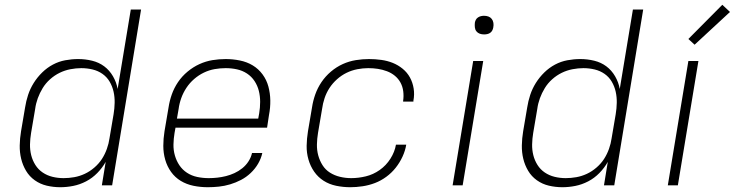

<svg xmlns="http://www.w3.org/2000/svg" viewBox="-20 -775 3073 803"><path d="M232 8Q203 8 175.5 1.5Q148 -5 125.5 -21Q103 -37 89 -60.5Q75 -84 68.5 -111Q62 -138 62.5 -167Q63 -196 68 -226L85 -326Q89 -352 97.5 -378Q106 -404 121 -428Q136 -452 156.5 -472Q177 -492 201.5 -505Q226 -518 253 -523Q280 -528 307 -528Q337 -528 365.5 -521Q394 -514 416 -497.5Q438 -481 452.5 -456Q467 -431 472 -403L527 -735H570L449 0H406L422 -98Q408 -73 387 -51.5Q366 -30 340 -16.5Q314 -3 286.5 2.5Q259 8 232 8ZM246 -30Q268 -30 290.5 -34Q313 -38 334.5 -48Q356 -58 375 -74.5Q394 -91 406.5 -110.5Q419 -130 427 -152.5Q435 -175 438 -197L455 -297Q459 -321 459.5 -345Q460 -369 455 -391.5Q450 -414 438.5 -433.5Q427 -453 408.5 -466Q390 -479 367 -484.5Q344 -490 320 -490Q298 -490 274.5 -485.5Q251 -481 229.5 -470.5Q208 -460 189.5 -443.5Q171 -427 158.5 -406.5Q146 -386 138 -364Q130 -342 127 -319L110 -219Q106 -195 105.5 -171.5Q105 -148 110.5 -126Q116 -104 128 -85Q140 -66 158.5 -53.5Q177 -41 199.5 -35.5Q222 -30 246 -30Z M849 8Q818 8 789 2Q760 -4 736 -18.5Q712 -33 695.5 -56Q679 -79 671 -107Q663 -135 663 -165Q663 -195 668 -226L685 -326Q689 -353 698.5 -380Q708 -407 724.5 -431.5Q741 -456 764.5 -475.5Q788 -495 814.5 -507Q841 -519 868.5 -523.5Q896 -528 924 -528Q954 -528 983.5 -522Q1013 -516 1037 -501.5Q1061 -487 1078 -464Q1095 -441 1102.5 -413Q1110 -385 1110.5 -355Q1111 -325 1105 -294L1097 -241H714L710 -219Q706 -195 705.5 -171Q705 -147 711.5 -124.5Q718 -102 730.5 -83.5Q743 -65 762 -52.5Q781 -40 804.5 -35Q828 -30 853 -30Q871 -30 889 -32Q907 -34 925 -38.5Q943 -43 960.5 -51Q978 -59 993.5 -71.5Q1009 -84 1019.5 -100.5Q1030 -117 1034 -135H1077Q1072 -112 1059.5 -90.5Q1047 -69 1028.5 -51.5Q1010 -34 988 -22.5Q966 -11 942.5 -4Q919 3 895.5 5.5Q872 8 849 8ZM720 -279H1060L1064 -301Q1068 -325 1068 -349Q1068 -373 1062.5 -395Q1057 -417 1044.5 -436Q1032 -455 1013 -467.5Q994 -480 971 -485Q948 -490 924 -490Q901 -490 878 -486Q855 -482 833 -471.5Q811 -461 792 -444.5Q773 -428 759.5 -407.5Q746 -387 738 -364.5Q730 -342 727 -319Z M1445 8Q1415 8 1386 2Q1357 -4 1333.5 -19Q1310 -34 1294 -57Q1278 -80 1270 -108Q1262 -136 1262.5 -165.5Q1263 -195 1268 -226L1285 -326Q1289 -353 1298.5 -380Q1308 -407 1324.5 -431.5Q1341 -456 1364 -475.5Q1387 -495 1413.5 -507Q1440 -519 1468 -523.5Q1496 -528 1523 -528Q1549 -528 1574.5 -524.5Q1600 -521 1622.5 -512Q1645 -503 1664 -487.5Q1683 -472 1694.5 -451Q1706 -430 1710 -405Q1714 -380 1709 -354V-350H1666V-353Q1669 -373 1666.5 -393Q1664 -413 1655 -429.5Q1646 -446 1631.5 -458Q1617 -470 1598.5 -477Q1580 -484 1560.5 -487Q1541 -490 1520 -490Q1498 -490 1474.5 -485.5Q1451 -481 1429.5 -470.5Q1408 -460 1389.5 -443.5Q1371 -427 1358 -407Q1345 -387 1337.5 -364.5Q1330 -342 1327 -319L1310 -219Q1306 -195 1305.5 -171Q1305 -147 1311 -125Q1317 -103 1329 -84Q1341 -65 1360 -53Q1379 -41 1402 -35.5Q1425 -30 1449 -30Q1479 -30 1510 -37.5Q1541 -45 1568 -64Q1595 -83 1613 -111.5Q1631 -140 1636 -170H1679Q1675 -145 1663.5 -120Q1652 -95 1635 -73.5Q1618 -52 1595.5 -35.5Q1573 -19 1548 -9.5Q1523 0 1496.5 4Q1470 8 1445 8Z M1873 0 1959 -520H2001L1915 0ZM2005 -631Q1995 -631 1986.5 -634Q1978 -637 1972.5 -644Q1967 -651 1966 -660.5Q1965 -670 1966 -680Q1967 -686 1970 -692Q1973 -698 1979 -702Q1985 -706 1991.5 -707.5Q1998 -709 2004 -709Q2014 -709 2022.5 -706Q2031 -703 2036.5 -696Q2042 -689 2043.5 -679.5Q2045 -670 2043 -660Q2042 -654 2039 -648Q2036 -642 2030.5 -638Q2025 -634 2018 -632.5Q2011 -631 2005 -631Z M2332 8Q2303 8 2275.5 1.5Q2248 -5 2225.5 -21Q2203 -37 2189 -60.5Q2175 -84 2168.5 -111Q2162 -138 2162.5 -167Q2163 -196 2168 -226L2185 -326Q2189 -352 2197.5 -378Q2206 -404 2221 -428Q2236 -452 2256.5 -472Q2277 -492 2301.5 -505Q2326 -518 2353 -523Q2380 -528 2407 -528Q2437 -528 2465.5 -521Q2494 -514 2516 -497.5Q2538 -481 2552.5 -456Q2567 -431 2572 -403L2627 -735H2670L2549 0H2506L2522 -98Q2508 -73 2487 -51.5Q2466 -30 2440 -16.5Q2414 -3 2386.5 2.5Q2359 8 2332 8ZM2346 -30Q2368 -30 2390.5 -34Q2413 -38 2434.5 -48Q2456 -58 2475 -74.5Q2494 -91 2506.5 -110.5Q2519 -130 2527 -152.5Q2535 -175 2538 -197L2555 -297Q2559 -321 2559.5 -345Q2560 -369 2555 -391.5Q2550 -414 2538.5 -433.5Q2527 -453 2508.5 -466Q2490 -479 2467 -484.5Q2444 -490 2420 -490Q2398 -490 2374.5 -485.5Q2351 -481 2329.5 -470.5Q2308 -460 2289.5 -443.5Q2271 -427 2258.5 -406.5Q2246 -386 2238 -364Q2230 -342 2227 -319L2210 -219Q2206 -195 2205.5 -171.5Q2205 -148 2210.5 -126Q2216 -104 2228 -85Q2240 -66 2258.5 -53.5Q2277 -41 2299.5 -35.5Q2322 -30 2346 -30Z M2773 0 2859 -520H2901L2815 0ZM2885 -588 2859 -612 3001 -755 3033 -725Z"/></svg>

Font: Iosevka Aile XLt Obl
Style: Regular
Weight: 200
Italic angle: -9°
Designer: Belleve Invis
Foundry: Belleve Invis
Version: Version 31.1.0; ttfautohint (v1.8.4)